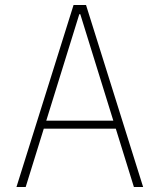

<svg xmlns="http://www.w3.org/2000/svg" viewBox="-20 -750 640 770"><path d="M46 0 275 -730H325L554 0H517L302 -693H298L83 0ZM146 -234V-266H454V-234Z"/></svg>

Font: M PLUS Code Latin Expanded ExtraLight
Style: Regular
Weight: 250
Width: 7
Designer: Coji Morishita
Foundry: UNDERFOREST DESIGN
Version: Version 1.002; ttfautohint (v1.8.3)